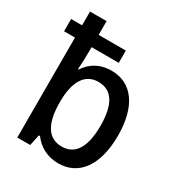

<svg xmlns="http://www.w3.org/2000/svg" viewBox="-182 -876 927 1003"><g transform="rotate(30 281.5 -375.0)"><path d="M319 10C443 10 518 -93 518 -271C518 -446 445 -549 320 -549C247 -549 197 -515 167 -468H163C166 -508 167 -545 167 -578V-603H331V-677H167V-760H67V-677H1V-603H67V0H145L159 -66H166C200 -21 250 10 319 10ZM291 -75C209 -75 167 -141 167 -273C167 -399 211 -464 290 -464C373 -464 413 -397 413 -270C413 -144 373 -75 291 -75Z"/></g></svg>

Font: Noto Sans Mono SemiCondensed Medium
Style: Regular
Weight: 500
Width: 4
Designer: Monotype Design Team
Foundry: Monotype Imaging Inc.
Version: Version 2.014